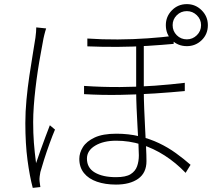

<svg xmlns="http://www.w3.org/2000/svg" viewBox="-20 -870 1040 932"><path d="M678 -662Q678 -627 678 -585.5Q678 -544 678 -504.5Q678 -465 678 -434Q678 -391 680 -342Q682 -293 684.5 -244.5Q687 -196 689 -155Q691 -114 691 -88Q691 -31 651 -2.5Q611 26 543 26Q491 26 450.5 12Q410 -2 387.5 -30Q365 -58 365 -99Q365 -128 382.5 -156Q400 -184 439.5 -202.5Q479 -221 545 -221Q604 -221 656 -208.5Q708 -196 752 -175Q796 -154 834 -126.5Q872 -99 905 -70L881 -31Q834 -80 779.5 -115Q725 -150 666 -168.5Q607 -187 544 -187Q482 -187 442 -163Q402 -139 402 -100Q402 -55 440.5 -32.5Q479 -10 543 -10Q591 -10 614 -24.5Q637 -39 645.5 -63Q654 -87 654 -116Q654 -136 652 -173Q650 -210 647.5 -255Q645 -300 643 -346Q641 -392 641 -431Q641 -463 641 -505Q641 -547 641 -589.5Q641 -632 641 -662ZM388 -453Q475 -447 562.5 -447.5Q650 -448 731 -454Q812 -460 877 -468V-428Q815 -422 733 -416.5Q651 -411 562 -409.5Q473 -408 388 -413ZM404 -683Q476 -678 551.5 -678.5Q627 -679 697.5 -684Q768 -689 823 -696V-657Q769 -652 698.5 -647.5Q628 -643 552 -642.5Q476 -642 404 -645ZM204 -732Q202 -726 199.5 -717.5Q197 -709 195 -700.5Q193 -692 191 -683Q185 -649 177.5 -609Q170 -569 163.5 -526Q157 -483 152 -439.5Q147 -396 144 -354.5Q141 -313 141 -277Q141 -223 144.5 -177.5Q148 -132 155 -78Q164 -104 176 -138.5Q188 -173 200.5 -205.5Q213 -238 222 -262L247 -241Q235 -213 220.5 -173Q206 -133 194 -95Q182 -57 176 -35Q174 -25 172.5 -13Q171 -1 172 9Q173 16 174 24.5Q175 33 176 38L139 42Q124 -14 113.5 -93Q103 -172 103 -273Q103 -327 108.5 -386Q114 -445 122.5 -501.5Q131 -558 139 -606.5Q147 -655 152 -687Q154 -702 155 -714.5Q156 -727 156 -737ZM818 -748Q818 -719 838 -699Q858 -679 887 -679Q915 -679 935.5 -699Q956 -719 956 -748Q956 -776 935.5 -796Q915 -816 887 -816Q858 -816 838 -796Q818 -776 818 -748ZM785 -748Q785 -790 814.5 -820Q844 -850 887 -850Q929 -850 959 -820Q989 -790 989 -748Q989 -704 959 -675Q929 -646 887 -646Q844 -646 814.5 -675Q785 -704 785 -748Z"/></svg>

Font: Noto Sans SC Thin ExtraLight
Style: Regular
Weight: 250
Version: Version 2.004-H2;hotconv 1.0.118;makeotfexe 2.5.65603